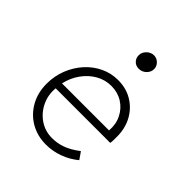

<svg xmlns="http://www.w3.org/2000/svg" viewBox="-195 -845 990 990"><g transform="rotate(45 300.0 -350.0)"><path d="M295 10Q232 10 182.5 -18.5Q133 -47 104 -98Q75 -149 75 -215Q75 -271 94.5 -320.5Q114 -370 148 -408Q182 -446 227 -467.5Q272 -489 323 -489Q382 -489 427.5 -461.5Q473 -434 499 -386.5Q525 -339 525 -278Q525 -267 525 -256Q525 -245 523 -231H125Q120 -180 141 -135.5Q162 -91 202 -63.5Q242 -36 293 -36Q333 -36 369 -49.5Q405 -63 446 -94L473 -55Q436 -24 389.5 -7Q343 10 295 10ZM130 -272H473Q477 -320 457.5 -359Q438 -398 402 -420.5Q366 -443 320 -443Q274 -443 235 -420.5Q196 -398 168.5 -359.5Q141 -321 130 -272ZM356 -605Q335 -605 321 -619Q307 -633 307 -655Q307 -676 324 -693Q341 -710 364 -710Q384 -710 399 -695Q414 -680 414 -660Q414 -638 397 -621.5Q380 -605 356 -605Z"/></g></svg>

Font: Red Hat Mono
Style: Italic
Weight: 300
Italic angle: -12°
Monospace: yes
Designer: Pentagram, MCKL
Foundry: Pentagram, MCKL
Version: Version 1.023